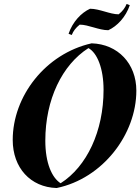

<svg xmlns="http://www.w3.org/2000/svg" viewBox="-20 -932 706 966"><path d="M265 14C497 -34 666 -256 666 -476C666 -612 573 -710 441 -714C209 -662 44 -448 44 -228C44 -88 133 10 265 14ZM285 -10C241 -38 208 -112 208 -224C208 -432 293 -606 425 -690C469 -666 501 -588 501 -480C501 -272 417 -94 285 -10ZM325 -762 341 -756C349 -776 361 -792 381 -808C425 -808 477 -780 525 -780C569 -800 613 -846 633 -906L617 -912C609 -892 597 -876 577 -860C533 -860 481 -888 433 -888C389 -868 345 -822 325 -762Z"/></svg>

Font: Mazius Display Extra Italic
Style: Bold
Weight: 700
Italic angle: -17°
Designer: Alberto Casagrande & Collletttivo
Foundry: Collletttivo
Version: Version 2.000;Glyphs 3.2 (3217)